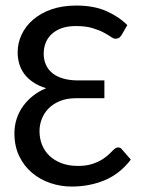

<svg xmlns="http://www.w3.org/2000/svg" viewBox="-20 -669 514 695"><path d="M420.9 -543.5Q415 -533.7 409.4 -531.2Q403.8 -528.8 398.4 -528.8Q391.1 -528.8 380.9 -535.9Q370.6 -543 354.2 -551.8Q337.9 -560.5 313.7 -567.6Q289.6 -574.7 254.4 -574.7Q224.1 -574.7 202.4 -566.7Q180.7 -558.6 166.3 -544.9Q151.9 -531.2 145 -513.2Q138.2 -495.1 138.2 -475.1Q138.2 -451.2 147 -432.9Q155.8 -414.6 172.1 -402.3Q188.5 -390.1 211.4 -384Q234.4 -377.9 262.7 -377.9H357.9V-313.5H255.4Q221.7 -313.5 196.8 -303.2Q171.9 -293 155.5 -276.1Q139.2 -259.3 131.1 -238Q123 -216.8 123 -194.3Q123 -167.5 132.3 -144.5Q141.6 -121.6 159.4 -104.7Q177.2 -87.9 203.1 -78.1Q229 -68.4 262.2 -68.4Q292.5 -68.4 314.5 -75.7Q336.4 -83 351.8 -93Q367.2 -103 377 -113Q386.7 -123 392.6 -128.4Q400.9 -135.3 407.7 -135.3Q411.1 -135.3 414.6 -134Q418 -132.8 420.4 -129.4L453.6 -91.3Q414.1 -39.6 358.9 -16.6Q303.7 6.3 239.3 6.3Q199.7 6.3 162.4 -6.3Q125 -19 95.9 -43.5Q66.9 -67.9 49.6 -103.8Q32.2 -139.6 32.2 -186.5Q32.2 -213.9 40.3 -238.8Q48.3 -263.7 63.5 -284.7Q78.6 -305.7 99.6 -322.3Q120.6 -338.9 147 -349.6Q118.7 -358.4 98.9 -372.1Q79.1 -385.7 66.9 -402.8Q54.7 -419.9 49.3 -439.5Q43.9 -459 43.9 -479Q43.9 -513.2 58.3 -543.9Q72.8 -574.7 100.1 -598.1Q127.4 -621.6 166.7 -635.3Q206.1 -648.9 256.3 -648.9Q318.8 -648.9 363.8 -629.4Q408.7 -609.9 440.9 -578.1Z"/></svg>

Font: Carlito
Style: Regular
Weight: 400
Designer: Lukasz Dziedzic
Foundry: tyPoland Lukasz Dziedzic
Version: Version 1.104